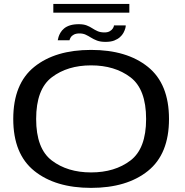

<svg xmlns="http://www.w3.org/2000/svg" viewBox="-20 -930 920 956"><path d="M433.5 5.5Q611.5 5.5 716.5 -78.8Q821.5 -163 821.5 -337.5Q821.5 -512.5 716.5 -597Q611.5 -681.5 433.5 -681.5Q255.5 -681.5 150.8 -597.2Q46 -513 46 -337.5Q46 -163 151 -78.8Q256 5.5 433.5 5.5ZM433.5 -71.5Q316 -71.5 238 -130.8Q160 -190 160 -337.5Q160 -486 238 -545.2Q316 -604.5 433.5 -604.5Q551.5 -604.5 629.5 -545.2Q707.5 -486 707.5 -337.5Q707.5 -190 629.5 -130.8Q551.5 -71.5 433.5 -71.5ZM505.5 -721.5Q531.5 -721.5 548.8 -728.2Q566 -735 577.2 -745Q588.5 -755 594.5 -766.2Q600.5 -777.5 603.5 -787.5Q606.5 -797.5 606 -803.5H547.5Q547.5 -797.5 542.2 -789Q537 -780.5 526.5 -774.5Q516 -768.5 500.5 -768.5Q480 -768.5 466 -774.8Q452 -781 439.5 -789.2Q427 -797.5 411.5 -803.5Q396 -809.5 372 -809.5Q347 -809.5 328.8 -803.8Q310.5 -798 299 -788.2Q287.5 -778.5 281 -767.2Q274.5 -756 271.5 -746.2Q268.5 -736.5 267.5 -729.5H326Q327 -735.5 332.2 -744Q337.5 -752.5 348.2 -758Q359 -763.5 376 -763.5Q393.5 -763.5 406.8 -757.2Q420 -751 433 -742.8Q446 -734.5 463 -728Q480 -721.5 505.5 -721.5ZM245.5 -867H624V-910.5H245.5Z"/></svg>

Font: Anybody Expanded
Style: Regular
Weight: 400
Width: 7
Version: Version 1.113;gftools[0.9.25]